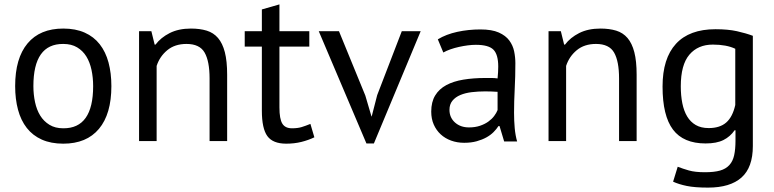

<svg xmlns="http://www.w3.org/2000/svg" viewBox="-20 -642 3524 874"><path d="M49 -250Q49 -377 105.5 -444.5Q162 -512 268 -512Q324 -512 365.5 -493.5Q407 -475 434 -440.5Q461 -406 474 -357.5Q487 -309 487 -250Q487 -123 430.5 -55.5Q374 12 268 12Q212 12 170.5 -6.5Q129 -25 102 -59.5Q75 -94 62 -142.5Q49 -191 49 -250ZM132 -250Q132 -212 139.5 -177Q147 -142 163 -116Q179 -90 205 -74Q231 -58 268 -58Q404 -57 404 -250Q404 -289 396.5 -324Q389 -359 373 -385Q357 -411 331 -426.5Q305 -442 268 -442Q132 -443 132 -250Z M934 0V-285Q934 -363 911.5 -402.5Q889 -442 829 -442Q776 -442 741.5 -413.5Q707 -385 693 -342V0H613V-500H669L684 -439H688Q712 -471 752.5 -491.5Q793 -512 849 -512Q890 -512 921 -502.5Q952 -493 972.5 -469Q993 -445 1003.5 -404.5Q1014 -364 1014 -302V0Z M1094 -500H1172V-599L1252 -622V-500H1388V-430H1252V-153Q1252 -101 1265 -79.5Q1278 -58 1309 -58Q1335 -58 1353 -63.5Q1371 -69 1393 -78L1411 -17Q1384 -4 1352 4Q1320 12 1283 12Q1222 12 1197 -22.5Q1172 -57 1172 -138V-430H1094Z M1643 -207 1671 -112H1672L1697 -209L1809 -500H1895L1682 11H1648L1431 -500H1523Z M1973 -463Q2011 -486 2061.5 -497Q2112 -508 2167 -508Q2219 -508 2250.5 -494Q2282 -480 2298.5 -457.5Q2315 -435 2320.5 -408Q2326 -381 2326 -354Q2326 -294 2323 -237Q2320 -180 2320 -129Q2320 -92 2323 -59Q2326 -26 2334 2H2275L2254 -68H2249Q2240 -54 2226.5 -40.5Q2213 -27 2194 -16.5Q2175 -6 2150 1Q2125 8 2093 8Q2061 8 2033.5 -2Q2006 -12 1986 -30.5Q1966 -49 1954.5 -75Q1943 -101 1943 -134Q1943 -178 1961 -207.5Q1979 -237 2011.5 -254.5Q2044 -272 2089.5 -279.5Q2135 -287 2190 -287Q2204 -287 2217.5 -287Q2231 -287 2245 -285Q2248 -315 2248 -339Q2248 -394 2226 -416Q2204 -438 2146 -438Q2129 -438 2109.5 -435.5Q2090 -433 2069.5 -428.5Q2049 -424 2030.5 -417.5Q2012 -411 1998 -403ZM2115 -62Q2143 -62 2165 -69.5Q2187 -77 2203 -88.5Q2219 -100 2229.5 -114Q2240 -128 2245 -141V-224Q2231 -225 2216.5 -225.5Q2202 -226 2188 -226Q2157 -226 2127.5 -222.5Q2098 -219 2075.5 -209.5Q2053 -200 2039.5 -183.5Q2026 -167 2026 -142Q2026 -107 2051 -84.5Q2076 -62 2115 -62Z M2798 0V-285Q2798 -363 2775.5 -402.5Q2753 -442 2693 -442Q2640 -442 2605.5 -413.5Q2571 -385 2557 -342V0H2477V-500H2533L2548 -439H2552Q2576 -471 2616.5 -491.5Q2657 -512 2713 -512Q2754 -512 2785 -502.5Q2816 -493 2836.5 -469Q2857 -445 2867.5 -404.5Q2878 -364 2878 -302V0Z M3407 23Q3407 120 3355.5 166Q3304 212 3203 212Q3143 212 3106.5 204.5Q3070 197 3044 185L3065 117Q3088 126 3116 134Q3144 142 3189 142Q3231 142 3257.5 134.5Q3284 127 3300 109.5Q3316 92 3322 64.5Q3328 37 3328 -1V-49H3324Q3304 -20 3273 -4.5Q3242 11 3192 11Q3091 11 3043.5 -52Q2996 -115 2996 -248Q2996 -376 3057 -442.5Q3118 -509 3237 -509Q3294 -509 3334.5 -500Q3375 -491 3407 -479ZM3206 -59Q3257 -59 3286 -84.5Q3315 -110 3327 -164V-420Q3287 -439 3225 -439Q3157 -439 3118 -393Q3079 -347 3079 -249Q3079 -207 3086 -172Q3093 -137 3108 -112Q3123 -87 3147 -73Q3171 -59 3206 -59Z"/></svg>

Font: PT Sans
Style: Regular
Weight: 400
Designer: A.Korolkova, O.Umpeleva, V.Yefimov
Foundry: ParaType Ltd
Version: Version 2.003